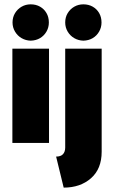

<svg xmlns="http://www.w3.org/2000/svg" viewBox="-20 -656 523 881"><path d="M36.8 0V-432.6H204.9V0ZM120.8 -469.4Q97.9 -470.1 79.2 -480.9Q60.4 -491.7 49 -510.8Q37.5 -529.9 37.5 -552.8Q37.5 -577.1 49 -595.8Q60.4 -614.6 79.2 -625.3Q97.9 -636.1 120.8 -636.1Q145.1 -636.1 163.9 -625.3Q182.6 -614.6 193.4 -595.8Q204.2 -577.1 204.2 -552.8Q204.2 -529.9 193.1 -510.8Q181.9 -491.7 163.5 -480.9Q145.1 -470.1 120.8 -469.4ZM272.2 204.9 237.5 62.5Q259 62.5 269.1 51.4Q279.2 40.3 279.2 20.8V-432.6H446.5V40.3Q446.5 118.8 397.6 161.8Q348.6 204.9 272.2 204.9ZM362.5 -469.4Q339.6 -470.1 320.8 -480.9Q302.1 -491.7 290.6 -510.8Q279.2 -529.9 279.2 -552.8Q279.2 -577.1 290.6 -595.8Q302.1 -614.6 320.8 -625.3Q339.6 -636.1 362.5 -636.1Q386.8 -636.1 405.6 -625.3Q424.3 -614.6 435.1 -595.8Q445.8 -577.1 445.8 -552.8Q445.8 -529.9 434.7 -510.8Q423.6 -491.7 405.2 -480.9Q386.8 -470.1 362.5 -469.4Z"/></svg>

Font: Afacad Flux Black
Style: Regular
Weight: 900
Designer: Kristian Moeller
Foundry: Dicotype
Version: Version 1.100